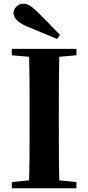

<svg xmlns="http://www.w3.org/2000/svg" viewBox="-20 -1005 471 1025"><path d="M300 -819 285 -797Q243 -814 202 -831.5Q161 -849 119 -866Q81 -883 66.5 -901.5Q52 -920 52 -935Q52 -954 67 -969.5Q82 -985 106 -985Q122 -985 139 -975Q156 -965 181 -940Q209 -912 239.5 -881.5Q270 -851 300 -819ZM43 0V-33L200 -49H229L388 -33V0ZM134 0Q137 -86 137.5 -173Q138 -260 138 -349V-394Q138 -483 137.5 -570Q137 -657 134 -744H297Q295 -658 294.5 -570.5Q294 -483 294 -394V-349Q294 -262 294.5 -174.5Q295 -87 297 0ZM43 -710V-744H388V-710L229 -696H200Z"/></svg>

Font: Noto Serif TC ExtraLight ExtraBold
Style: Regular
Weight: 800
Version: Version 2.002-H1;hotconv 1.1.0;makeotfexe 2.6.0